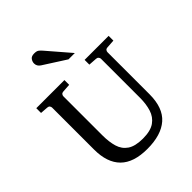

<svg xmlns="http://www.w3.org/2000/svg" viewBox="-258 -1070 1228 1228"><g transform="rotate(-45 356.0 -456.0)"><path d="M685.1 -627.9 627 -624Q616.2 -623.5 611.1 -616.5Q606 -609.4 606 -602.1V-222.2Q606 -99.1 540.3 -41.5Q474.6 16.1 349.1 16.1Q225.6 16.1 165.3 -44.2Q105 -104.5 105 -222.2V-602.1Q105 -609.4 99.9 -616.5Q94.7 -623.5 84 -624L30.8 -627.9V-670.9H285.2V-627.9L228 -624Q217.3 -623.5 212.2 -616.5Q207 -609.4 207 -602.1V-248Q207 -189.5 220.2 -145Q233.4 -100.6 270 -75.7Q306.6 -50.8 376 -50.8Q445.3 -50.8 482.2 -76.9Q519 -103 533 -147.9Q546.9 -192.9 546.9 -248V-602.1Q546.9 -609.4 541.3 -616.5Q535.6 -623.5 524.9 -624L467.8 -627.9V-670.9H685.1ZM454.6 -746.1H397.5L245.6 -843.3Q222.7 -858.4 222.7 -883.3Q222.7 -898.9 232.9 -913.6Q243.2 -928.2 268.6 -928.2Q290 -928.2 300 -921.1Q310.1 -914.1 320.8 -901.4Z"/></g></svg>

Font: Charis
Style: Regular
Weight: 400
Designer: Walt Agee, Miriam Martin, Annie Olsen, Victor Gaultney, Lorna Priest, Alan Ward, Bob Hallissy, Martin Hosken, Sharon Cor
Foundry: SIL Global
Version: Version 7.000